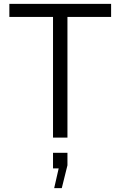

<svg xmlns="http://www.w3.org/2000/svg" viewBox="-20 -706 618 985"><path d="M550 -686V-619H326V0H252V-619H28V-686ZM281 158H252V78H326V142L297 259H258Z"/></svg>

Font: Chivo Light
Style: Regular
Weight: 300
Designer: Hector Gatti
Foundry: Omnibus-Type
Version: Version 1.007